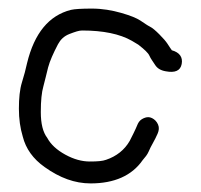

<svg xmlns="http://www.w3.org/2000/svg" viewBox="-20 -465 467 447"><path d="M287 -370 302 -361C316 -350 325 -342 328 -335C331 -328 336 -322 341 -314C346 -306 354 -301 366 -299C387 -295 400 -300 403 -316C406 -332 398 -343 380 -348C377 -352 374 -357 370 -363C366 -369 360 -376 351 -385C342 -394 335 -400 329 -403C323 -406 316 -411 307 -417C298 -423 283 -429 262 -435C241 -441 218 -445 194 -445C170 -445 154 -444 145 -442C94 -429 60 -388 43 -318C40 -304 36 -289 31 -273C26 -257 24 -236 24 -212C24 -188 27 -167 33 -147C40 -119 57 -95 84 -76C119 -51 154 -38 191 -38C246 -38 287 -56 312 -92C318 -99 323 -105 326 -112C329 -119 332 -125 336 -132C340 -139 344 -147 347 -154C350 -161 351 -168 348 -175C345 -182 340 -187 334 -190C328 -193 322 -193 315 -190C308 -187 304 -183 301 -177C294 -160 287 -147 282 -137C270 -116 251 -101 227 -93C219 -90 207 -89 189 -89C171 -89 152 -94 132 -105C112 -116 98 -129 90 -144C80 -157 75 -177 75 -204C75 -231 77 -250 81 -264C85 -278 88 -293 92 -308C96 -323 104 -341 115 -362C121 -373 129 -381 142 -386C155 -391 164 -394 171 -394C220 -394 259 -386 287 -370Z"/></svg>

Font: AppleStorm
Style: Rg
Weight: 400
Foundry: Cannot Into Space Fonts
Version: Version 1.01